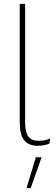

<svg xmlns="http://www.w3.org/2000/svg" viewBox="-20 -750 290 1001"><path d="M111 -112Q111 -61 127.5 -38.5Q144 -16 180 -16Q200 -16 212.5 -18.5Q225 -21 241 -28L238 -2Q214 10 177 10Q129 10 106 -19Q83 -48 83 -110V-730H111ZM140 231H118L167 70H197Z"/></svg>

Font: Work Sans ExtraLight
Style: Regular
Weight: 280
Designer: Wei Huang
Foundry: Wei Huang
Version: Version 1.500